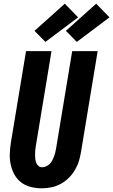

<svg xmlns="http://www.w3.org/2000/svg" viewBox="-20 -1012 613 1040"><path d="M207 8Q177 8 148 1Q119 -6 96 -23Q73 -40 59 -65Q45 -90 38.5 -119Q32 -148 33 -178.5Q34 -209 39 -240L121 -735H259L174 -221Q172 -209 171 -197.5Q170 -186 170 -174.5Q170 -163 171 -152Q172 -141 176 -131Q180 -121 188 -113.5Q196 -106 208 -106Q219 -106 230 -111Q241 -116 249.5 -124.5Q258 -133 263.5 -143.5Q269 -154 273 -165Q277 -176 279.5 -187Q282 -198 284 -209L371 -735H509L419 -190Q415 -165 407.5 -140Q400 -115 386 -91.5Q372 -68 352.5 -48.5Q333 -29 309 -16Q285 -3 259 2.5Q233 8 207 8ZM396 -785 337 -845 501 -992 573 -918ZM226 -785 167 -845 331 -992 403 -918Z"/></svg>

Font: Iosevka Heavy Oblique
Style: Regular
Weight: 900
Italic angle: -9°
Monospace: yes
Designer: Belleve Invis
Foundry: Belleve Invis
Version: Version 32.5.0; ttfautohint (v1.8.4)